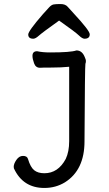

<svg xmlns="http://www.w3.org/2000/svg" viewBox="-20 -751 540 952"><path d="M200 181Q94 181 49 84L48 76Q48 61 61.5 41.5Q75 22 94 22Q115 22 119 38Q131 78 149.5 93Q168 108 200 108Q268 108 306 37Q323 1 323 -51V-420Q284 -416 236 -416Q188 -416 178 -415Q157 -415 149 -437Q141 -459 141 -474Q141 -497 164 -497Q191 -491 228 -491Q331 -491 359 -501Q388 -501 401 -466Q406 -455 406 -449Q406 -441 403.5 -434.5Q401 -428 399 -50Q399 92 302 153Q256 181 200 181ZM145 -559Q120 -559 120 -580Q120 -597 193 -681Q212 -702 223.5 -714.5Q235 -727 246 -729Q257 -731 280 -731Q304 -731 315.5 -717.5Q327 -704 345 -685Q425 -599 425 -581Q425 -559 399 -559Q388 -559 371 -575.5Q354 -592 273 -649Q189 -589 172.5 -574Q156 -559 145 -559Z"/></svg>

Font: LXGW WenKai Mono TC
Style: Bold
Weight: 700
Designer: LXGW / Fontworks Inc.
Foundry: LXGW / Fontworks Inc.
Version: Version 1.330